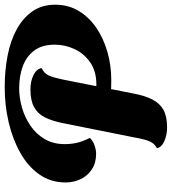

<svg xmlns="http://www.w3.org/2000/svg" viewBox="24 -752 747 836"><g transform="rotate(-90 398.0 -333.5)"><path d="M468 -223Q453 -223 436 -223.5Q419 -224 405 -226L417 -288H450Q506 -288 544.5 -314.5Q583 -341 602.5 -382.5Q622 -424 622 -469Q622 -525 596 -559Q570 -593 527.5 -608.5Q485 -624 432 -624Q390 -624 347 -611.5Q304 -599 268.5 -574.5Q233 -550 211 -513Q189 -476 189 -426Q189 -398 194.5 -373.5Q200 -349 216 -316Q202 -302 182.5 -295.5Q163 -289 147 -289Q107 -289 79 -307.5Q51 -326 36.5 -356.5Q22 -387 22 -422Q22 -486 56.5 -535.5Q91 -585 150 -618.5Q209 -652 283 -669.5Q357 -687 436 -687Q511 -687 576.5 -674Q642 -661 691 -633.5Q740 -606 768 -565Q796 -524 796 -467Q796 -410 769 -365Q742 -320 696 -288.5Q650 -257 591 -240Q532 -223 468 -223ZM262 20Q230 20 203 8.5Q176 -3 171 -24Q186 -32 194.5 -44.5Q203 -57 208.5 -78Q214 -99 220 -132L281 -437Q290 -481 305.5 -512Q321 -543 350 -559Q379 -575 427 -575Q463 -575 490 -561.5Q517 -548 520 -526Q496 -515 487 -493.5Q478 -472 470 -433L409 -125Q400 -77 383.5 -44.5Q367 -12 338.5 4Q310 20 262 20Z"/></g></svg>

Font: Sansita Swashed Light
Style: Bold
Weight: 700
Version: Version 1.003